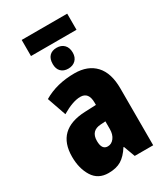

<svg xmlns="http://www.w3.org/2000/svg" viewBox="-214 -961 923 1063"><g transform="rotate(-30 247.5 -429.5)"><path d="M446 -363V0H328L301 -73H298Q270 -29 238 -9.5Q206 10 156 10Q90 10 57.5 -42Q25 -94 25 -169Q25 -341 211 -349L283 -352V-366Q283 -434 230 -434Q182 -434 111 -392L69 -513Q153 -563 267 -563Q352 -563 399 -512.5Q446 -462 446 -363ZM253 -245Q188 -242 188 -176Q188 -120 226 -120Q250 -120 266.5 -141.5Q283 -163 283 -198V-247ZM398 -766H107V-869H398ZM317 -667Q317 -637 299 -619.5Q281 -602 252 -602Q223 -602 206 -619Q189 -636 189 -667Q189 -700 205.5 -717.5Q222 -735 252 -735Q282 -735 299.5 -717Q317 -699 317 -667Z"/></g></svg>

Font: Noto Sans UI CondBlack
Style: Regular
Weight: 900
Width: 3
Designer: Monotype Design Team
Foundry: Monotype Imaging Inc.
Version: Version 1.001